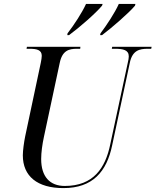

<svg xmlns="http://www.w3.org/2000/svg" viewBox="-20 -954 797 984"><path d="M495 -783 493 -774H503C555 -813 642 -889 672 -925L674 -934H589C569 -889 528 -827 495 -783ZM326 -783 325 -774H334C387 -813 473 -888 503 -925L506 -934H421C400 -888 360 -827 326 -783ZM305 10C455 10 527 -74 555 -210L645 -631C658 -696 695 -704 737 -704H755L757 -714H555L553 -704H570C611 -704 640 -698 640 -665C640 -658 638 -644 635 -633L545 -214C520 -93 459 -1 312 -1C235 -1 191 -49 191 -139C191 -173 197 -215 205 -252L286 -631C299 -695 333 -704 374 -704H391L392 -714H118L116 -704H131C169 -704 194 -698 194 -668C194 -661 192 -646 189 -632L109 -255C103 -226 97 -182 97 -158C97 -51 171 10 305 10Z"/></svg>

Font: Noto Serif Display SemiCondensed
Style: Italic
Weight: 400
Width: 4
Italic angle: -12°
Designer: Monotype Design Team
Foundry: Monotype Imaging Inc.
Version: Version 2.009